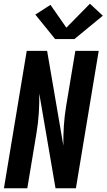

<svg xmlns="http://www.w3.org/2000/svg" viewBox="-20 -1007 570 1027"><path d="M1 0 123 -735H232L319 -228Q318 -280 321.5 -333.5Q325 -387 334 -441L383 -735H508L386 0H277L190 -507Q191 -455 187.5 -401.5Q184 -348 175 -294L126 0ZM378 -798H275L169 -929L250 -981L335 -859L461 -987L530 -923Z"/></svg>

Font: Iosevka SS04 Extrabold Oblique
Style: Regular
Weight: 800
Italic angle: -9°
Monospace: yes
Designer: Belleve Invis
Foundry: Belleve Invis
Version: Version 19.0.0; ttfautohint (v1.8.4)